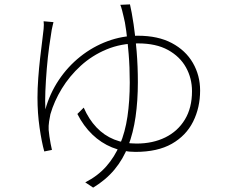

<svg xmlns="http://www.w3.org/2000/svg" viewBox="-20 -802 1040 876"><path d="M224 -701Q223 -695 220.5 -686.5Q218 -678 216 -666Q211 -637 204.5 -590Q198 -543 193.5 -489Q189 -435 187 -386Q185 -337 187 -303Q207 -375 248 -436.5Q289 -498 346 -543.5Q403 -589 470.5 -614Q538 -639 609 -639Q701 -639 764 -605.5Q827 -572 860 -515Q893 -458 893 -389Q893 -311 861 -247Q829 -183 764 -146Q699 -109 598 -109Q541 -109 491 -129.5Q441 -150 401 -188.5Q361 -227 333 -282L362 -311Q385 -258 420 -221Q455 -184 501 -165.5Q547 -147 603 -147Q677 -147 734 -175Q791 -203 823.5 -256.5Q856 -310 856 -386Q856 -445 828.5 -494.5Q801 -544 746.5 -574Q692 -604 610 -604Q532 -604 466 -576.5Q400 -549 348.5 -502Q297 -455 262 -397.5Q227 -340 210 -281Q207 -268 204 -248Q201 -228 202 -209Q203 -196 205.5 -179.5Q208 -163 211 -146.5Q214 -130 217 -118L182 -111Q170 -154 160.5 -220Q151 -286 151 -356Q151 -398 154.5 -445.5Q158 -493 163 -536.5Q168 -580 172.5 -615Q177 -650 179 -670Q180 -681 180 -689Q180 -697 179 -705ZM573 -782Q581 -748 589.5 -691.5Q598 -635 603.5 -567Q609 -499 609 -427Q609 -342 598.5 -269Q588 -196 565 -136Q542 -76 502.5 -28.5Q463 19 405 54L369 30Q426 1 464.5 -42.5Q503 -86 527 -142.5Q551 -199 561.5 -270Q572 -341 572 -426Q572 -496 567 -556Q562 -616 556 -660.5Q550 -705 544 -726Q541 -740 537 -755Q533 -770 529 -780Z"/></svg>

Font: Noto Sans JP ExtraLight
Style: Regular
Weight: 250
Designer: Ryoko NISHIZUKA  (kana, bopomofo & ideographs); Paul D. Hunt (Latin, Greek & Cyrillic); Sandoll Communications , Soo-you
Foundry: Adobe
Version: Version 2.004-H2;hotconv 1.0.118;makeotfexe 2.5.65603